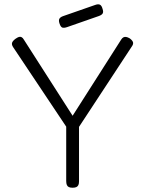

<svg xmlns="http://www.w3.org/2000/svg" viewBox="-20 -868 678 899"><path d="M588 -688Q601 -678 603 -669.5Q605 -661 597 -650L350 -274V-19Q350 -8 347 -1.5Q344 5 337.5 8Q331 11 320 11Q309 11 302.5 8Q296 5 293 -2Q290 -9 290 -21V-275L41 -648Q34 -659 36.5 -667.5Q39 -676 52 -686Q62 -693 68.5 -695Q75 -697 81 -694Q87 -691 92 -682L320 -326L547 -682Q552 -690 557.5 -693Q563 -696 570.5 -695Q578 -694 588 -688ZM294 -741Q279 -736 271.5 -739Q264 -742 259 -757Q254 -771 257.5 -779Q261 -787 274 -792L426 -845Q440 -850 448 -846Q456 -842 460 -827Q465 -813 461 -805.5Q457 -798 443 -793Z"/></svg>

Font: Fredoka Light
Style: Regular
Weight: 300
Designer: Ben Nathan
Foundry: Milena B. Brandão, Ben Nathan
Version: Version 2.001